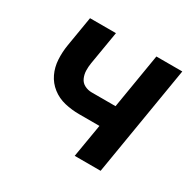

<svg xmlns="http://www.w3.org/2000/svg" viewBox="-121 -666 818 802"><g transform="rotate(30 288.0 -265.0)"><path d="M329 0H454L542 -530H417L373 -265H258Q240 -265 224 -273Q208 -281 200.5 -297.5Q193 -314 192.5 -332.5Q192 -351 195 -369L222 -530H97L73 -386Q67 -350 69 -314.5Q71 -279 85.5 -248.5Q100 -218 127 -197Q154 -176 188 -168Q222 -160 258 -160H356Z"/></g></svg>

Font: Iosevka Sparkle Oblique
Style: Bold
Weight: 700
Italic angle: -9°
Designer: Belleve Invis
Foundry: Belleve Invis
Version: Version 4.5.0; ttfautohint (v1.8.3)